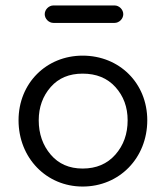

<svg xmlns="http://www.w3.org/2000/svg" viewBox="-20 -668 608 704"><path d="M400 -584C417 -584 432 -599 432 -616C432 -633 417 -648 400 -648H176C159 -648 144 -633 144 -616C144 -599 159 -584 176 -584ZM283 16C418 16 520 -89 520 -227C520 -363 418 -464 283 -464C150 -464 48 -363 48 -227C48 -89 150 16 283 16ZM283 -50C234 -50 195 -67 166 -101C137 -135 122 -177 122 -227C122 -275 137 -316 166 -349C195 -382 234 -398 283 -398C333 -398 373 -382 403 -349C433 -316 448 -275 448 -227C448 -177 433 -135 403 -101C373 -67 333 -50 283 -50Z"/></svg>

Font: Dongle Light
Style: Regular
Weight: 300
Designer: Yanghee Ryu
Foundry: Yanghee Ryu
Version: Version 2.000